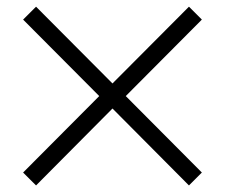

<svg xmlns="http://www.w3.org/2000/svg" viewBox="-20 -590 680 580"><path d="M589.8 -68.8 550.8 -29.8 319.8 -262.2 88.9 -29.8 49.8 -68.8 279.8 -299.8 49.8 -530.8 88.9 -569.8 319.8 -337.9 550.8 -569.8 589.8 -530.8 359.9 -299.8Z"/></svg>

Font: Perun
Style: Regular
Weight: 400
Version: Version 1.0000